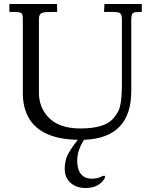

<svg xmlns="http://www.w3.org/2000/svg" viewBox="-20 -687 761 967"><path d="M484.4 237.3Q456.1 260 410.9 260Q358.4 260 328.1 226.6Q305.9 201.9 305.9 163.5Q305.9 125 320.4 94.2Q335 63.5 372.1 17.1Q166.5 13.7 112.8 -117.7Q95 -161.4 95 -215.1V-591.1Q95 -616 87.9 -620.6Q78.9 -627 54 -627H27.1V-667H267.1L268.1 -627Q251 -626.5 237.8 -626.5Q224.6 -626.5 216.7 -626.2Q208.7 -626 204.1 -625.2Q199.5 -624.5 194.2 -622.9Q189 -621.3 186 -618.8Q183.1 -616.2 180.7 -612.3Q176 -605.5 176 -590.1V-220Q176 -150.4 219.7 -100.6Q272.9 -40 385 -40Q510.5 -40 553.2 -93.3Q568.6 -112.1 576.4 -128.1Q584.2 -144 588.4 -171.4Q594 -208.5 594 -267.1V-591.1Q594 -614.5 582.8 -621.8Q574.7 -627 539.1 -627H503.9L506.1 -667H694.1V-627Q689 -626.7 681.9 -626.6Q674.8 -626.5 671.1 -626.3Q667.5 -626.2 662.6 -625.7Q657.7 -625.2 655.4 -624.3Q653.1 -623.3 650.1 -621.2Q647.2 -619.1 645.9 -616.2Q644.5 -613.3 643.1 -608.4Q641.1 -601.1 641.1 -583V-228Q641.1 8.3 403.1 17.1Q368.9 71 368.9 121.1Q368.9 189 411.1 207.3Q424.1 212.9 439.3 212.9Q454.6 212.9 465.9 210.6Q477.3 208.3 483.4 205.6Q499 198 504 198Q509 198 509 203.9Q509 209.7 502.4 218.8Q495.8 227.8 484.4 237.3Z"/></svg>

Font: Linden Hill
Style: Regular
Weight: 400
Version: Version 1.202